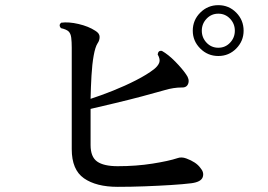

<svg xmlns="http://www.w3.org/2000/svg" viewBox="-20 -773 1040 744"><path d="M436 -49Q353 -49 305.5 -82Q258 -115 258 -195V-588Q258 -611 256 -627Q254 -643 246 -651Q238 -659 216 -664Q206 -676 217 -685Q246 -689 284.5 -680Q323 -671 349 -654Q366 -644 366 -630Q366 -616 358 -605Q349 -591 343 -557.5Q337 -524 334.5 -480Q332 -436 331 -390Q371 -403 417.5 -421.5Q464 -440 507 -462Q550 -484 577 -505Q592 -517 597 -530Q602 -543 591 -562Q593 -578 607 -576Q632 -562 659 -534.5Q686 -507 701 -485Q715 -466 709.5 -449.5Q704 -433 684 -434Q653 -434 619 -424Q581 -413 530 -399.5Q479 -386 426.5 -373.5Q374 -361 331 -351V-211Q331 -165 356.5 -147Q382 -129 436 -129Q508 -129 571 -139Q634 -149 667 -160Q683 -166 702 -159Q721 -152 734.5 -143Q748 -134 756 -123Q772 -105 765.5 -86.5Q759 -68 722 -63Q690 -59 642 -56Q594 -53 540.5 -51Q487 -49 436 -49ZM826 -556Q785 -556 756 -585Q727 -614 727 -654Q727 -695 756 -724Q785 -753 826 -753Q867 -753 895.5 -724Q924 -695 924 -654Q924 -614 895.5 -585Q867 -556 826 -556ZM826 -588Q853 -588 871.5 -607.5Q890 -627 890 -654Q890 -681 871.5 -700.5Q853 -720 826 -720Q799 -720 780.5 -700.5Q762 -681 762 -654Q762 -627 780.5 -607.5Q799 -588 826 -588Z"/></svg>

Font: Zen Old Mincho SemiBold
Style: Regular
Weight: 600
Version: Version 1.500